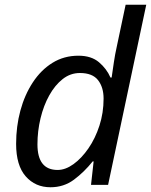

<svg xmlns="http://www.w3.org/2000/svg" viewBox="-20 -780 637 810"><path d="M193 10Q129 10 88.5 -36Q48 -82 48 -173Q48 -247 66 -313.5Q84 -380 118.5 -432.5Q153 -485 201.5 -515Q250 -545 311 -545Q365 -545 397.5 -517.5Q430 -490 446 -453H451Q456 -487 460.5 -518Q465 -549 473 -585L510 -760H597L436 0H364L375 -99H371Q335 -54 292 -22Q249 10 193 10ZM223 -63Q256 -63 290 -87.5Q324 -112 353 -154Q382 -196 399.5 -250Q417 -304 417 -364Q417 -412 393.5 -442Q370 -472 317 -472Q277 -472 244.5 -446.5Q212 -421 188 -378Q164 -335 151 -281Q138 -227 138 -171Q138 -63 223 -63Z"/></svg>

Font: Noto IKEA Latin
Style: Italic
Weight: 400
Italic angle: -12°
Designer: Monotype Design Team
Foundry: Monotype Imaging Inc.
Version: Version 1.0